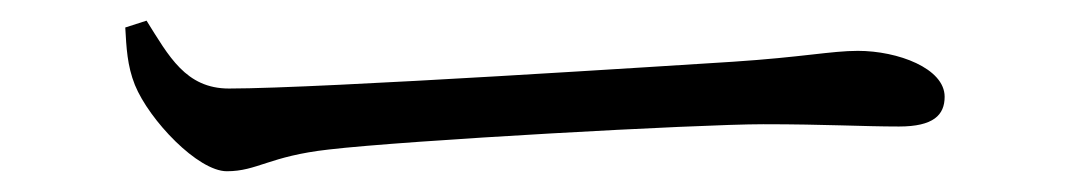

<svg xmlns="http://www.w3.org/2000/svg" viewBox="-20 -443 1040 185"><path d="M198.6 -278C227.9 -278 239.4 -292.5 296.5 -298.9C371.3 -307.7 652.2 -323.3 715.3 -323.3C776.3 -323.3 811.3 -321.1 846.2 -321.1C879.5 -321.1 890.2 -332.2 890.2 -349.8C890.2 -377.1 845.2 -394 806.6 -394C781.1 -394 753.1 -387.9 686.1 -383.5C640.2 -380.7 289.8 -357.7 200.6 -357.7C159 -357.7 142.6 -389 121.2 -423.1L100.7 -416.5C101.8 -397.4 102.5 -379.8 110 -361.1C123.9 -327.1 170.7 -278 198.6 -278Z"/></svg>

Font: Source Han Serif CN VF
Style: Regular
Weight: 250
Designer: Ryoko NISHIZUKA 西塚涼子 (kana & ideographs); Frank Grießhammer (Latin, Greek & Cyrillic); Wenlong ZHANG 张文龙 (bopomofo); San
Foundry: Adobe
Version: Version 2.002;hotconv 1.1.0;makeotfexe 2.6.0